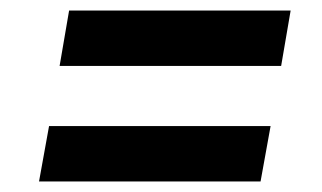

<svg xmlns="http://www.w3.org/2000/svg" viewBox="-20 -472 611 364"><path d="M93 -347 111 -452H531L513 -347ZM54 -128 73 -233H493L474 -128Z"/></svg>

Font: DM Sans 24pt SemiBold
Style: Italic
Weight: 600
Italic angle: -10°
Designer: Colophon Foundry, Jonny Pinhorn
Foundry: Colophon Foundry
Version: Version 4.004;gftools[0.9.30]